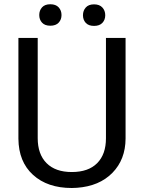

<svg xmlns="http://www.w3.org/2000/svg" viewBox="-20 -893 688 922"><path d="M583 -710.9V-227.5Q582.5 -127 519.8 -63Q457 1 349.6 8.8L324.7 9.8Q208 9.8 138.7 -53.2Q69.3 -116.2 68.4 -226.6V-710.9H161.1V-229.5Q161.1 -152.3 203.6 -109.6Q246.1 -66.9 324.7 -66.9Q404.3 -66.9 446.5 -109.4Q488.8 -151.9 488.8 -229V-710.9ZM168.5 -820.8Q168.5 -842.8 181.9 -857.7Q195.3 -872.6 221.7 -872.6Q248 -872.6 261.7 -857.7Q275.4 -842.8 275.4 -820.8Q275.4 -798.8 261.7 -784.2Q248 -769.5 221.7 -769.5Q195.3 -769.5 181.9 -784.2Q168.5 -798.8 168.5 -820.8ZM378.4 -819.8Q378.4 -841.8 391.8 -856.9Q405.3 -872.1 431.6 -872.1Q458 -872.1 471.7 -856.9Q485.4 -841.8 485.4 -819.8Q485.4 -797.9 471.7 -783.2Q458 -768.6 431.6 -768.6Q405.3 -768.6 391.8 -783.2Q378.4 -797.9 378.4 -819.8Z"/></svg>

Font: Roboto-ThirdPerson-AD3FC
Style: ThirdPerson-AD3FC
Weight: 400
Designer: Google
Version: Version 2.137; 2017